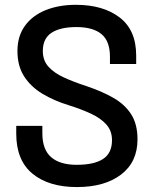

<svg xmlns="http://www.w3.org/2000/svg" viewBox="-20 -767 639 798"><path d="M299.5 10.5Q183 10.5 115.2 -45Q47.5 -100.5 47.5 -211.5V-244H156V-213.5Q156 -145.5 192.5 -113.8Q229 -82 299 -82Q371 -82 408.2 -106.2Q445.5 -130.5 445.5 -184.5Q445.5 -223 422.2 -249.2Q399 -275.5 358.2 -294.5Q317.5 -313.5 264.5 -330Q204.5 -348.5 156.5 -377.2Q108.5 -406 80.5 -449.2Q52.5 -492.5 52.5 -555Q52.5 -616.5 83.5 -659.5Q114.5 -702.5 169.5 -724.8Q224.5 -747 295.5 -747Q408.5 -747 477.2 -694.5Q546 -642 546 -536V-501H437V-531.5Q437 -596 401.8 -625.2Q366.5 -654.5 297.5 -654.5Q230.5 -654.5 194.2 -630.8Q158 -607 158 -555Q158 -516 181.2 -490Q204.5 -464 245.2 -445.2Q286 -426.5 338 -409.5Q404 -387.5 451.8 -360Q499.5 -332.5 525.5 -291.5Q551.5 -250.5 551.5 -188Q551.5 -93.5 483.2 -41.5Q415 10.5 299.5 10.5Z"/></svg>

Font: Epilogue Medium
Style: Regular
Weight: 500
Designer: Tyler Finck
Foundry: Etcetera Type Co
Version: Version 2.111; ttfautohint (v1.8.3)